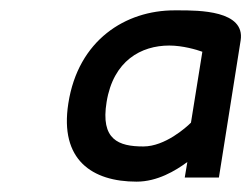

<svg xmlns="http://www.w3.org/2000/svg" viewBox="-20 -711 486 371"><path d="M112 -511C95 -402 158 -360 244 -360C284 -360 319 -381 342 -398L337 -368H403L445 -633C454 -691 364 -691 325 -691H317C223 -691 131 -634 112 -511ZM186 -514C199 -594 253 -623 307 -623C333 -623 360 -615 371 -611L349 -474C340 -465 299 -428 257 -428C209 -428 174 -441 186 -514Z"/></svg>

Font: Charger Sport
Style: SeBdObl
Weight: 600
Designer: Jasper
Foundry: Cannot Into Space Fonts
Version: Version 1.1